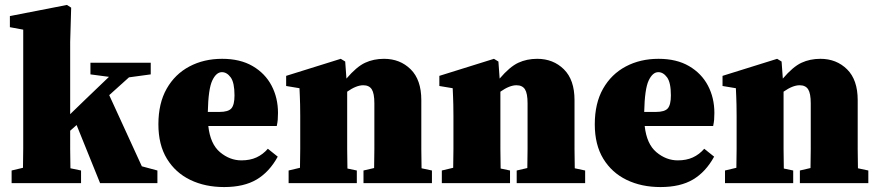

<svg xmlns="http://www.w3.org/2000/svg" viewBox="-20 -741 3551 777"><path d="M27 0V-51L73 -62Q74 -99 74 -141.5Q74 -184 74 -210V-621L20 -631V-676L251 -721L268 -710L264 -571V-279L326 -339L421 -430L346 -440V-487H590V-440L502 -428L422 -356L554 -68L617 -51V0H385L290 -235L264 -212Q264 -180 264 -137.5Q264 -95 265 -60L308 -51V0Z M878 -449Q855 -449 839 -415Q823 -381 821 -288H868Q904 -288 916.5 -302.5Q929 -317 929 -355Q929 -407 913.5 -428Q898 -449 878 -449ZM887 16Q810 16 750 -13Q690 -42 655.5 -98.5Q621 -155 621 -238Q621 -323 654.5 -382Q688 -441 746.5 -472Q805 -503 879 -503Q952 -503 1002.5 -473.5Q1053 -444 1079 -394.5Q1105 -345 1105 -284Q1105 -268 1104 -256.5Q1103 -245 1100 -231H823Q831 -158 870.5 -125Q910 -92 957 -92Q992 -92 1018 -104Q1044 -116 1064 -139L1104 -107Q1070 -45 1018.5 -14.5Q967 16 887 16Z M1148 0V-51L1194 -62Q1195 -98 1195 -138.5Q1195 -179 1195 -210V-272Q1195 -300 1194.5 -317Q1194 -334 1193.5 -349Q1193 -364 1192 -384L1138 -393V-434L1359 -503L1377 -492L1382 -423Q1423 -471 1457.5 -487Q1492 -503 1534 -503Q1599 -503 1642 -460.5Q1685 -418 1685 -336V-210Q1685 -178 1685 -137Q1685 -96 1686 -60L1728 -51V0H1451V-51L1494 -61Q1495 -97 1495 -138Q1495 -179 1495 -210V-323Q1495 -363 1484.5 -379.5Q1474 -396 1450 -396Q1422 -396 1385 -370V-210Q1385 -179 1385 -137.5Q1385 -96 1386 -59L1424 -51V0Z M1768 0V-51L1814 -62Q1815 -98 1815 -138.5Q1815 -179 1815 -210V-272Q1815 -300 1814.5 -317Q1814 -334 1813.5 -349Q1813 -364 1812 -384L1758 -393V-434L1979 -503L1997 -492L2002 -423Q2043 -471 2077.5 -487Q2112 -503 2154 -503Q2219 -503 2262 -460.5Q2305 -418 2305 -336V-210Q2305 -178 2305 -137Q2305 -96 2306 -60L2348 -51V0H2071V-51L2114 -61Q2115 -97 2115 -138Q2115 -179 2115 -210V-323Q2115 -363 2104.5 -379.5Q2094 -396 2070 -396Q2042 -396 2005 -370V-210Q2005 -179 2005 -137.5Q2005 -96 2006 -59L2044 -51V0Z M2644 -449Q2621 -449 2605 -415Q2589 -381 2587 -288H2634Q2670 -288 2682.5 -302.5Q2695 -317 2695 -355Q2695 -407 2679.5 -428Q2664 -449 2644 -449ZM2653 16Q2576 16 2516 -13Q2456 -42 2421.5 -98.5Q2387 -155 2387 -238Q2387 -323 2420.5 -382Q2454 -441 2512.5 -472Q2571 -503 2645 -503Q2718 -503 2768.5 -473.5Q2819 -444 2845 -394.5Q2871 -345 2871 -284Q2871 -268 2870 -256.5Q2869 -245 2866 -231H2589Q2597 -158 2636.5 -125Q2676 -92 2723 -92Q2758 -92 2784 -104Q2810 -116 2830 -139L2870 -107Q2836 -45 2784.5 -14.5Q2733 16 2653 16Z M2914 0V-51L2960 -62Q2961 -98 2961 -138.5Q2961 -179 2961 -210V-272Q2961 -300 2960.5 -317Q2960 -334 2959.5 -349Q2959 -364 2958 -384L2904 -393V-434L3125 -503L3143 -492L3148 -423Q3189 -471 3223.5 -487Q3258 -503 3300 -503Q3365 -503 3408 -460.5Q3451 -418 3451 -336V-210Q3451 -178 3451 -137Q3451 -96 3452 -60L3494 -51V0H3217V-51L3260 -61Q3261 -97 3261 -138Q3261 -179 3261 -210V-323Q3261 -363 3250.5 -379.5Q3240 -396 3216 -396Q3188 -396 3151 -370V-210Q3151 -179 3151 -137.5Q3151 -96 3152 -59L3190 -51V0Z"/></svg>

Font: Source Serif 4 Black
Style: Regular
Weight: 900
Designer: Frank Grießhammer
Foundry: Adobe
Version: Version 4.005;hotconv 1.1.0;makeotfexe 2.6.0